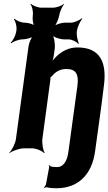

<svg xmlns="http://www.w3.org/2000/svg" viewBox="-20 -791 578 1024"><path d="M242 88 240 91C242 93 243 98 242 102L225 193C223 198 218 206 215 209L217 212C220 209 227 207 231 208C246 212 261 213 281 213C397 213 470 140 487 17L521 -230L534 -333C551 -460 513 -538 393 -538C347 -538 310 -518 281 -490C271 -480 256 -464 250 -455L254 -453C259 -463 265 -481 267 -496L272 -531C275 -555 269 -595 258 -607L256 -605C266 -592 302 -581 322 -581H346C363 -581 390 -568 397 -557L401 -560C394 -571 387 -605 390 -626C393 -646 408 -680 419 -691L416 -694C405 -683 375 -670 358 -670H325C309 -670 278 -661 267 -651L269 -649C280 -659 293 -691 296 -710C299 -729 313 -759 322 -769L321 -771C312 -761 281 -750 262 -750H201C182 -750 154 -761 145 -771L142 -769C151 -759 158 -729 155 -710V-709C152 -690 156 -659 165 -649L168 -652C159 -662 130 -670 112 -670C93 -670 67 -681 58 -691L54 -688C63 -678 70 -650 68 -632L66 -620C63 -601 48 -573 37 -563L40 -560C51 -570 81 -581 100 -581C118 -581 150 -589 161 -599L158 -602C147 -592 134 -561 132 -543L65 -50C62 -26 43 11 29 24L30 26C45 14 84 0 108 0H149C173 0 206 14 215 26L218 24C210 11 203 -26 206 -50L248 -361C249 -365 250 -380 248 -381L246 -377C248 -376 257 -385 259 -387C277 -409 302 -423 334 -423C385 -423 401 -395 393 -334L345 17C339 64 321 100 284 100C268 100 247 100 242 88Z"/></svg>

Font: Asimov
Style: EdgeNarIt
Weight: 500
Designer: Google
Version: Version 2.000980: 2014